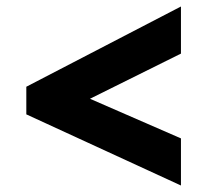

<svg xmlns="http://www.w3.org/2000/svg" viewBox="-20 -636 638 591"><path d="M61 -284V-369L537 -616V-471L257 -332L537 -210V-65Z"/></svg>

Font: Noto Sans Gurmukhi UI Black
Style: Regular
Weight: 900
Designer: Jelle Bosma - Monotype Design Team
Foundry: Monotype Imaging Inc.
Version: Version 2.004; ttfautohint (v1.8.4.7-5d5b)